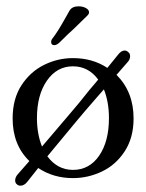

<svg xmlns="http://www.w3.org/2000/svg" viewBox="-20 -564 463 608"><path d="M403 -189Q403 -128 375 -85Q347 -42 303 -21Q259 0 211 0Q149 0 101 -32L67 11Q57 24 45 24Q38 24 34 20Q28 16 28 7Q28 -3 37 -13L73 -54Q20 -105 20 -189Q20 -251 48 -294Q76 -337 119.5 -358.5Q163 -380 211 -380Q273 -380 320 -349L354 -391Q364 -404 375 -404Q381 -404 386 -399Q392 -395 392 -386Q392 -375 383 -366L349 -327Q403 -273 403 -189ZM113 -100 193 -194Q232 -239 264 -280Q272 -289 278.5 -297Q285 -305 291 -312Q260 -354 211 -354Q160 -354 128.5 -308.5Q97 -263 97 -190Q97 -140 113 -100ZM325 -190Q325 -241 309 -281L287 -256Q240 -202 222 -180L130 -69Q162 -26 211 -26Q263 -26 294 -71Q325 -116 325 -190ZM142 -431Q142 -437 146 -442Q163 -464 183 -500L200 -530Q208 -544 229 -544Q242 -544 252 -538.5Q262 -533 262 -525Q262 -520 257 -515L213 -472Q198 -459 170 -431Q160 -421 152 -421Q142 -421 142 -431Z"/></svg>

Font: Hina Mincho
Style: Regular
Weight: 400
Designer: satsuyako
Foundry: satsuyako
Version: Version 1.100